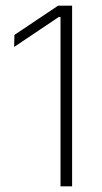

<svg xmlns="http://www.w3.org/2000/svg" viewBox="-20 -659 360 679"><path d="M235 0H194V-599H188L30 -493L31 -535.5L185.5 -639H235Z"/></svg>

Font: Anek Malayalam Medium ExtraLight
Style: Regular
Weight: 250
Version: Version 1.003